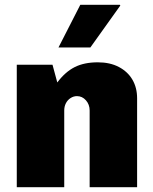

<svg xmlns="http://www.w3.org/2000/svg" viewBox="-20 -781 639 801"><path d="M50 0V-511H199L219 -437Q252 -481 291.5 -501Q331 -521 388 -521Q439 -521 476 -501.5Q513 -482 532.5 -448.5Q552 -415 552 -371V0H354V-320Q354 -345 338.5 -362.5Q323 -380 301 -380Q287 -380 274.5 -372Q262 -364 255 -350.5Q248 -337 248 -320V0ZM224 -583 315 -761H480L482 -758L357 -583Z"/></svg>

Font: Chivo Medium Black
Style: Regular
Weight: 900
Version: Version 2.002